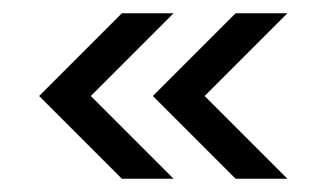

<svg xmlns="http://www.w3.org/2000/svg" viewBox="-20 -270 493 290"><path d="M242.2 0H164.1L39.1 -125L164.1 -250H242.2L117.2 -125ZM414.1 0H335.9L210.9 -125L335.9 -250H414.1L289.1 -125Z"/></svg>

Font: X Company
Style: Regular
Weight: 400
Designer: GGBotNet
Foundry: GGBotNet
Version: 0.90